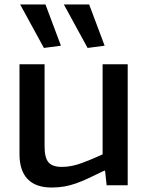

<svg xmlns="http://www.w3.org/2000/svg" viewBox="-20 -827 661 857"><path d="M176 -613 70 -807H183L252 -623ZM371 -613 265 -807H378L447 -623ZM210 10Q139 10 103 -28Q67 -66 67 -139V-540H179V-173Q179 -123 196.5 -102.5Q214 -82 256 -82Q299 -82 346 -99.5Q393 -117 438 -138V-540H550V0H456L449 -65H445Q404 -45 374 -31Q344 -17 318 -8Q292 1 266.5 5.5Q241 10 210 10Z"/></svg>

Font: Encode Sans Normal
Style: Medium
Weight: 500
Designer: Pablo Impallari, Andres Torresi
Foundry: Pablo Impallari, Andres Torresi
Version: Version 1.000; ttfautohint (v1.00) -l 8 -r 50 -G 200 -x 14 -